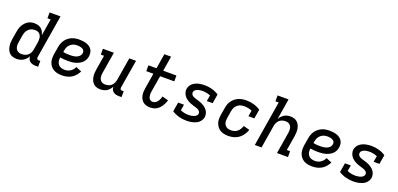

<svg xmlns="http://www.w3.org/2000/svg" viewBox="10 -1662 5380 2596"><g transform="rotate(20 2700.0 -363.5)"><path d="M211 8Q183 8 156.5 0.5Q130 -7 110.5 -24.5Q91 -42 79.5 -66.5Q68 -91 63.5 -118.5Q59 -146 60 -174Q61 -202 66 -231L83 -331Q86 -355 93 -379Q100 -403 112 -425.5Q124 -448 141 -468Q158 -488 179.5 -502Q201 -516 225.5 -522Q250 -528 274 -528Q302 -528 328.5 -520.5Q355 -513 374.5 -496.5Q394 -480 405.5 -456.5Q417 -433 422 -407L462 -651H415L416 -735H573L470 -111Q469 -104 470 -97Q471 -90 475 -85Q479 -80 485.5 -78Q492 -76 499 -76H522L521 8H485Q463 8 441.5 3Q420 -2 403.5 -14.5Q387 -27 378.5 -46.5Q370 -66 370 -88Q359 -67 342 -48Q325 -29 303.5 -16Q282 -3 258.5 2.5Q235 8 211 8ZM251 -76Q274 -76 298.5 -83Q323 -90 342 -106.5Q361 -123 372 -145.5Q383 -168 386 -191L403 -291Q406 -309 407 -327Q408 -345 406 -362.5Q404 -380 397 -395.5Q390 -411 378 -422.5Q366 -434 349 -439Q332 -444 314 -444Q298 -444 281 -441Q264 -438 248.5 -429.5Q233 -421 220.5 -408.5Q208 -396 199 -381Q190 -366 185 -350Q180 -334 177 -317L161 -217Q158 -200 157 -183Q156 -166 159 -149.5Q162 -133 169.5 -119Q177 -105 189.5 -95Q202 -85 218 -80.5Q234 -76 251 -76Z M863 8Q831 8 800.5 2.5Q770 -3 744 -17.5Q718 -32 699 -55Q680 -78 670.5 -107Q661 -136 661 -167.5Q661 -199 666 -231L683 -331Q687 -358 696.5 -384.5Q706 -411 722.5 -435Q739 -459 762 -477.5Q785 -496 811 -507.5Q837 -519 864.5 -523.5Q892 -528 919 -528Q946 -528 972 -525Q998 -522 1022.5 -514Q1047 -506 1068 -491.5Q1089 -477 1102.5 -456Q1116 -435 1119.5 -409Q1123 -383 1119 -356Q1115 -331 1102.5 -306.5Q1090 -282 1069.5 -263.5Q1049 -245 1024.5 -233Q1000 -221 975 -214.5Q950 -208 924 -205.5Q898 -203 873 -203Q844 -203 815.5 -205Q787 -207 759 -212Q754 -185 758.5 -158.5Q763 -132 778 -112.5Q793 -93 818 -84Q843 -75 870 -75Q891 -75 912.5 -80.5Q934 -86 952.5 -98Q971 -110 985.5 -127.5Q1000 -145 1009 -165L1090 -131Q1075 -100 1051 -72Q1027 -44 996 -25.5Q965 -7 930.5 0.5Q896 8 863 8ZM873 -287Q888 -287 903.5 -288Q919 -289 934 -292Q949 -295 964 -301Q979 -307 992 -316.5Q1005 -326 1013.5 -340Q1022 -354 1025 -369Q1027 -382 1024 -394.5Q1021 -407 1013 -416Q1005 -425 993.5 -430.5Q982 -436 970 -439Q958 -442 945 -443.5Q932 -445 918 -445Q902 -445 885 -441.5Q868 -438 852 -430Q836 -422 822 -409.5Q808 -397 798.5 -382Q789 -367 784 -350.5Q779 -334 776 -317L773 -296Q797 -290 822 -288.5Q847 -287 873 -287Z M1415 8Q1387 8 1361 0Q1335 -8 1316 -25.5Q1297 -43 1286 -67.5Q1275 -92 1270.5 -119Q1266 -146 1267.5 -174.5Q1269 -203 1274 -231L1308 -436H1261V-520H1419L1369 -217Q1366 -200 1365 -183.5Q1364 -167 1366.5 -150.5Q1369 -134 1376 -120Q1383 -106 1395 -95.5Q1407 -85 1422.5 -80.5Q1438 -76 1455 -76Q1478 -76 1502 -83Q1526 -90 1544 -107Q1562 -124 1572.5 -146.5Q1583 -169 1586 -191L1641 -520H1738L1670 -111Q1669 -104 1670 -97Q1671 -90 1675 -85Q1679 -80 1685.5 -78Q1692 -76 1699 -76H1722L1721 8H1685Q1663 8 1641.5 3.5Q1620 -1 1603.5 -13.5Q1587 -26 1578 -45.5Q1569 -65 1570 -88Q1559 -66 1543 -47.5Q1527 -29 1506 -16Q1485 -3 1461.5 2.5Q1438 8 1415 8Z M2132 8Q2104 8 2078 1.5Q2052 -5 2032 -20.5Q2012 -36 1999 -59Q1986 -82 1980.5 -108Q1975 -134 1976 -161.5Q1977 -189 1982 -217L2018 -436H1916V-520H2032L2067 -735H2164L2129 -520H2319V-436H2115L2076 -203Q2074 -189 2072.5 -174.5Q2071 -160 2073 -146.5Q2075 -133 2078.5 -120Q2082 -107 2090.5 -96.5Q2099 -86 2111.5 -81Q2124 -76 2139 -76Q2151 -76 2164.5 -81Q2178 -86 2188.5 -95Q2199 -104 2207 -115.5Q2215 -127 2221 -139Q2227 -151 2231.5 -163.5Q2236 -176 2238 -189L2327 -166Q2321 -144 2311.5 -122.5Q2302 -101 2289 -81Q2276 -61 2258.5 -43.5Q2241 -26 2220.5 -14Q2200 -2 2177 3Q2154 8 2132 8Z M2651 8Q2594 8 2541 -7Q2488 -22 2444 -51L2466 -184H2550L2536 -99Q2562 -87 2591.5 -81Q2621 -75 2651 -75Q2663 -75 2675 -76Q2687 -77 2699.5 -79Q2712 -81 2724 -85Q2736 -89 2747.5 -95.5Q2759 -102 2767.5 -112.5Q2776 -123 2778 -135Q2781 -150 2773.5 -163.5Q2766 -177 2754 -185.5Q2742 -194 2727.5 -199Q2713 -204 2699 -208.5Q2685 -213 2670.5 -217Q2656 -221 2642 -226.5Q2628 -232 2614.5 -238Q2601 -244 2589 -252Q2577 -260 2565.5 -269Q2554 -278 2544 -289Q2534 -300 2527 -312.5Q2520 -325 2515 -339Q2510 -353 2508.5 -368.5Q2507 -384 2510 -400Q2513 -421 2525 -442Q2537 -463 2555 -478Q2573 -493 2594.5 -503Q2616 -513 2638 -518.5Q2660 -524 2682 -526Q2704 -528 2726 -528Q2782 -528 2834 -513Q2886 -498 2929 -469L2907 -336H2823L2838 -422Q2812 -433 2783.5 -439Q2755 -445 2726 -445Q2714 -445 2702.5 -444Q2691 -443 2679 -441Q2667 -439 2655 -435Q2643 -431 2632.5 -424.5Q2622 -418 2614 -408Q2606 -398 2604 -386Q2601 -370 2608 -356.5Q2615 -343 2627 -334.5Q2639 -326 2653 -321Q2667 -316 2682 -311.5Q2697 -307 2711 -303Q2725 -299 2739 -293.5Q2753 -288 2766.5 -282Q2780 -276 2792.5 -268Q2805 -260 2816.5 -251Q2828 -242 2837.5 -231Q2847 -220 2854.5 -207.5Q2862 -195 2866.5 -181Q2871 -167 2872.5 -151.5Q2874 -136 2872 -121Q2868 -99 2855.5 -78Q2843 -57 2825 -41.5Q2807 -26 2785 -16.5Q2763 -7 2740.5 -1.5Q2718 4 2695.5 6Q2673 8 2651 8Z M3259 8Q3227 8 3196.5 2.5Q3166 -3 3140.5 -18Q3115 -33 3097 -56.5Q3079 -80 3069.5 -108.5Q3060 -137 3060.5 -168Q3061 -199 3066 -231L3083 -331Q3087 -358 3096.5 -385Q3106 -412 3123.5 -436Q3141 -460 3164 -478.5Q3187 -497 3214 -508Q3241 -519 3268.5 -523.5Q3296 -528 3323 -528Q3380 -528 3432.5 -513Q3485 -498 3529 -469L3507 -336H3422L3436 -421Q3411 -432 3382 -438Q3353 -444 3323 -444Q3306 -444 3289 -441Q3272 -438 3255.5 -430.5Q3239 -423 3225 -410.5Q3211 -398 3201 -383Q3191 -368 3185.5 -351Q3180 -334 3177 -317L3161 -217Q3158 -199 3157.5 -181Q3157 -163 3161 -146.5Q3165 -130 3175 -116Q3185 -102 3199 -92.5Q3213 -83 3230.5 -79.5Q3248 -76 3266 -76Q3289 -76 3313 -83.5Q3337 -91 3356 -107Q3375 -123 3388 -145Q3401 -167 3408 -190L3496 -166Q3484 -129 3461 -95Q3438 -61 3405.5 -37Q3373 -13 3334.5 -2.5Q3296 8 3259 8Z M3636 0 3743 -651H3696V-735H3854L3805 -435Q3816 -456 3832.5 -474Q3849 -492 3869.5 -504.5Q3890 -517 3912.5 -522.5Q3935 -528 3958 -528Q3986 -528 4012 -520Q4038 -512 4057.5 -494.5Q4077 -477 4088 -452.5Q4099 -428 4103.5 -401Q4108 -374 4106 -345.5Q4104 -317 4100 -289L4066 -84H4113V0H3955L4005 -303Q4008 -320 4008.5 -336.5Q4009 -353 4007 -369.5Q4005 -386 3997.5 -400Q3990 -414 3978.5 -424.5Q3967 -435 3951 -439.5Q3935 -444 3918 -444Q3895 -444 3871.5 -437Q3848 -430 3829.5 -413Q3811 -396 3801 -373.5Q3791 -351 3787 -329L3733 0Z M4463 8Q4431 8 4400.5 2.5Q4370 -3 4344 -17.5Q4318 -32 4299 -55Q4280 -78 4270.5 -107Q4261 -136 4261 -167.5Q4261 -199 4266 -231L4283 -331Q4287 -358 4296.5 -384.5Q4306 -411 4322.5 -435Q4339 -459 4362 -477.5Q4385 -496 4411 -507.5Q4437 -519 4464.5 -523.5Q4492 -528 4519 -528Q4546 -528 4572 -525Q4598 -522 4622.5 -514Q4647 -506 4668 -491.5Q4689 -477 4702.5 -456Q4716 -435 4719.5 -409Q4723 -383 4719 -356Q4715 -331 4702.5 -306.5Q4690 -282 4669.5 -263.5Q4649 -245 4624.5 -233Q4600 -221 4575 -214.5Q4550 -208 4524 -205.5Q4498 -203 4473 -203Q4444 -203 4415.5 -205Q4387 -207 4359 -212Q4354 -185 4358.5 -158.5Q4363 -132 4378 -112.5Q4393 -93 4418 -84Q4443 -75 4470 -75Q4491 -75 4512.5 -80.5Q4534 -86 4552.5 -98Q4571 -110 4585.5 -127.5Q4600 -145 4609 -165L4690 -131Q4675 -100 4651 -72Q4627 -44 4596 -25.5Q4565 -7 4530.5 0.5Q4496 8 4463 8ZM4473 -287Q4488 -287 4503.5 -288Q4519 -289 4534 -292Q4549 -295 4564 -301Q4579 -307 4592 -316.5Q4605 -326 4613.5 -340Q4622 -354 4625 -369Q4627 -382 4624 -394.5Q4621 -407 4613 -416Q4605 -425 4593.5 -430.5Q4582 -436 4570 -439Q4558 -442 4545 -443.5Q4532 -445 4518 -445Q4502 -445 4485 -441.5Q4468 -438 4452 -430Q4436 -422 4422 -409.5Q4408 -397 4398.5 -382Q4389 -367 4384 -350.5Q4379 -334 4376 -317L4373 -296Q4397 -290 4422 -288.5Q4447 -287 4473 -287Z M5051 8Q4994 8 4941 -7Q4888 -22 4844 -51L4866 -184H4950L4936 -99Q4962 -87 4991.5 -81Q5021 -75 5051 -75Q5063 -75 5075 -76Q5087 -77 5099.5 -79Q5112 -81 5124 -85Q5136 -89 5147.5 -95.5Q5159 -102 5167.5 -112.5Q5176 -123 5178 -135Q5181 -150 5173.5 -163.5Q5166 -177 5154 -185.5Q5142 -194 5127.5 -199Q5113 -204 5099 -208.5Q5085 -213 5070.5 -217Q5056 -221 5042 -226.5Q5028 -232 5014.5 -238Q5001 -244 4989 -252Q4977 -260 4965.5 -269Q4954 -278 4944 -289Q4934 -300 4927 -312.5Q4920 -325 4915 -339Q4910 -353 4908.5 -368.5Q4907 -384 4910 -400Q4913 -421 4925 -442Q4937 -463 4955 -478Q4973 -493 4994.5 -503Q5016 -513 5038 -518.5Q5060 -524 5082 -526Q5104 -528 5126 -528Q5182 -528 5234 -513Q5286 -498 5329 -469L5307 -336H5223L5238 -422Q5212 -433 5183.5 -439Q5155 -445 5126 -445Q5114 -445 5102.5 -444Q5091 -443 5079 -441Q5067 -439 5055 -435Q5043 -431 5032.5 -424.5Q5022 -418 5014 -408Q5006 -398 5004 -386Q5001 -370 5008 -356.5Q5015 -343 5027 -334.5Q5039 -326 5053 -321Q5067 -316 5082 -311.5Q5097 -307 5111 -303Q5125 -299 5139 -293.5Q5153 -288 5166.5 -282Q5180 -276 5192.5 -268Q5205 -260 5216.5 -251Q5228 -242 5237.5 -231Q5247 -220 5254.5 -207.5Q5262 -195 5266.5 -181Q5271 -167 5272.5 -151.5Q5274 -136 5272 -121Q5268 -99 5255.5 -78Q5243 -57 5225 -41.5Q5207 -26 5185 -16.5Q5163 -7 5140.5 -1.5Q5118 4 5095.5 6Q5073 8 5051 8Z"/></g></svg>

Font: Iosevka HT Medium Extended
Style: Italic
Weight: 500
Width: 7
Italic angle: -9°
Monospace: yes
Designer: Belleve Invis
Foundry: Belleve Invis
Version: Version 32.3.0; ttfautohint (v1.8.4)